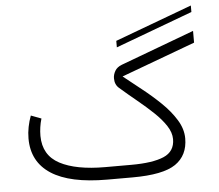

<svg xmlns="http://www.w3.org/2000/svg" viewBox="-54 -831 1018 891"><g transform="rotate(-5 455.5 -385.5)"><path d="M866.7 -740.8 507.8 -607.5V-637.8L866.7 -771.1ZM527.3 -58.6Q627 -58.6 678.7 -80.8Q730.5 -103 730.5 -160.6Q730.5 -191.4 709.5 -223.4Q688.5 -255.4 654.5 -287.6Q620.6 -319.8 580.3 -352.8Q540 -385.7 502 -418.9Q481.9 -435.5 481.9 -465.3Q481.9 -482.9 491.7 -499.8Q501.5 -516.6 523.4 -524.9L866.7 -652.8V-598.1L522.5 -470.7Q560.5 -439.9 606.2 -404.1Q651.9 -368.2 693.1 -328.4Q734.4 -288.6 760.7 -245.8Q787.1 -203.1 787.1 -159.2Q787.1 -80.1 728.8 -40Q670.4 0 527.8 0H410.2Q236.8 0 149.7 -56.4Q62.5 -112.8 62.5 -221.7Q62.5 -249 67.9 -275.6Q73.2 -302.2 82.5 -327.1L130.4 -309.1Q118.7 -269.5 118.7 -229Q119.1 -138.7 194.6 -98.6Q270 -58.6 405.3 -58.6Z"/></g></svg>

Font: Vazir Thin UI
Style: Thin-UI
Weight: 100
Designer: Saber Rastikerdar
Foundry: Saber Rastikerdar
Version: Version 30.0.0